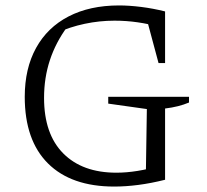

<svg xmlns="http://www.w3.org/2000/svg" viewBox="-20 -679 762 706"><path d="M400 7Q242 7 156.5 -78Q71 -163 71 -323Q71 -427 112.5 -502.5Q154 -578 232 -618.5Q310 -659 418 -659Q455 -659 499 -653.5Q543 -648 587 -637L570 -579Q528 -591 486 -597Q444 -603 401 -603Q346 -603 291.5 -591.5Q237 -580 186 -557L227 -580Q185 -523 163.5 -458Q142 -393 142 -319Q142 -186 212.5 -115Q283 -44 408 -44Q445 -44 485.5 -50.5Q526 -57 571 -70L587 -18Q535 -5 488.5 1Q442 7 400 7ZM516 -18 520 -278 378 -298V-323H675V-302Q656 -294 634 -288.5Q612 -283 587 -280V-18ZM563 -447 512 -637H587V-447Z"/></svg>

Font: Piazzolla 24pt Light
Style: Regular
Weight: 300
Designer: Juan Pablo del Peral
Foundry: Huerta Tipografica
Version: Version 2.005